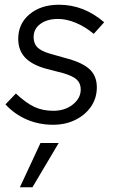

<svg xmlns="http://www.w3.org/2000/svg" viewBox="-20 -517 483 811"><path d="M204 10Q145 10 93.5 -12Q42 -34 3 -76L47 -122Q91 -81 126 -65Q161 -49 205 -49Q254 -49 287.5 -75.5Q321 -102 321 -139Q321 -165 304.5 -180.5Q288 -196 247 -208L170 -228Q112 -245 84.5 -275.5Q57 -306 57 -353Q57 -417 105 -457Q153 -497 229 -497Q282 -497 329.5 -478.5Q377 -460 420 -423L376 -374Q340 -404 300.5 -420.5Q261 -437 225 -437Q179 -437 150.5 -416Q122 -395 122 -360Q122 -333 138 -317Q154 -301 192 -290L270 -268Q333 -250 361 -222Q389 -194 389 -148Q389 -103 365 -67.5Q341 -32 299 -11Q257 10 204 10ZM64 274 151 87H228L117 274Z"/></svg>

Font: Red Hat Text
Style: Italic
Weight: 400
Italic angle: -12°
Designer: Pentagram, MCKL
Foundry: Pentagram, MCKL
Version: Version 1.023